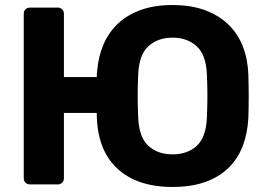

<svg xmlns="http://www.w3.org/2000/svg" viewBox="-20 -730 1054 760"><path d="M663 10Q520 10 441.5 -65.5Q363 -141 363 -283H233V-25Q233 -14 226 -7Q219 0 208 0H99Q88 0 81 -7Q74 -14 74 -25V-675Q74 -686 81 -693Q88 -700 99 -700H208Q219 -700 226 -693Q233 -686 233 -675V-425H363Q363 -432 363.5 -439Q364 -446 365 -453Q370 -509 390.5 -556Q411 -603 448 -637.5Q485 -672 538.5 -691Q592 -710 663 -710Q737 -710 792 -689.5Q847 -669 884.5 -632.5Q922 -596 941.5 -545.5Q961 -495 963 -435Q966 -348 963 -263Q960 -202 940.5 -151.5Q921 -101 884 -65Q847 -29 792 -9.5Q737 10 663 10ZM663 -119Q722 -119 759 -153Q796 -187 799 -266Q801 -311 801 -351Q801 -391 799 -434Q796 -513 758.5 -547Q721 -581 663 -581Q605 -581 567.5 -547Q530 -513 527 -434Q525 -391 525 -351Q525 -311 527 -266Q530 -187 567 -153Q604 -119 663 -119Z"/></svg>

Font: Fz Rubik SemBd
Style: Regular
Weight: 600
Designer: Hubert and Fischer
Foundry: Hubert and Fischer
Version: Vit hóa bi FontZin.com